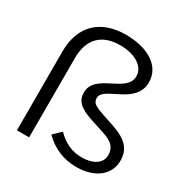

<svg xmlns="http://www.w3.org/2000/svg" viewBox="-166 -847 960 994"><g transform="rotate(30 314.0 -350.0)"><path d="M424 11C533 11 606 -46 606 -131C606 -199 570 -239 482 -269L405 -295C351 -313 337 -326 337 -352C337 -422 531 -420 531 -557C531 -650 442 -711 305 -711C153 -711 63 -623 63 -472V0H136V-474C136 -587 196 -649 307 -649C396 -649 459 -609 459 -551C459 -450 265 -459 265 -343C265 -294 294 -265 374 -239L454 -213C515 -193 537 -169 537 -124C537 -77 492 -46 423 -46C366 -46 318 -67 273 -113L228 -70C283 -16 347 11 424 11Z"/></g></svg>

Font: Red Hat Display
Style: Regular
Weight: 400
Designer: Pentagram, MCKL
Foundry: Pentagram, MCKL
Version: Version 1.023